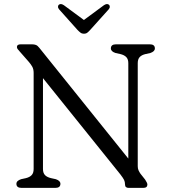

<svg xmlns="http://www.w3.org/2000/svg" viewBox="-20 -916 832 936"><path d="M274.5 -20Q274.5 0 249.5 0H85.5Q60 0 60 -20Q60 -35 83 -42.5L106 -47.5Q124.5 -52 134.2 -62.2Q144 -72.5 144 -92V-560.5Q144 -579 137.2 -591Q130.5 -603 119.5 -615.5L76.5 -664.5Q69.5 -672 66 -676.8Q62.5 -681.5 62.5 -687Q62.5 -700 81.5 -700H135.5Q147 -700 155.2 -696.8Q163.5 -693.5 172 -682.5L605.5 -143V-608Q605.5 -627.5 595.5 -637.8Q585.5 -648 566.5 -652.5L543.5 -657.5Q520.5 -665 520.5 -680Q520.5 -700 546 -700H710Q735 -700 735 -680Q735 -665 712.5 -657.5L689.5 -652.5Q670.5 -648 661 -637.8Q651.5 -627.5 651.5 -608V-106Q651.5 -94.5 655.2 -86Q659 -77.5 664.5 -69.5L687.5 -40.5Q698.5 -24 698.5 -16.5Q698.5 0 678 0H607.5Q589.5 0 589.5 -16.5Q589.5 -29.5 584.8 -39Q580 -48.5 567 -65.5L189.5 -535V-92Q189.5 -72.5 199.5 -62.2Q209.5 -52 229 -47.5L252 -42.5Q274.5 -35 274.5 -20ZM420.5 -771Q412.5 -762 405.8 -756.8Q399 -751.5 389.5 -751.5Q379.5 -751.5 372.5 -756.8Q365.5 -762 357 -771L268.5 -870Q262.5 -877 262.8 -883.5Q263 -890 267 -893Q276.5 -900.5 291.5 -890.5L389 -818.5L486.5 -890.5Q501.5 -900.5 511 -893Q515 -890 515.2 -883.5Q515.5 -877 509.5 -870Z"/></svg>

Font: Fraunces 9pt S100 Light
Style: Regular
Weight: 300
Version: Version 1.000; ttfautohint (v1.8.3)